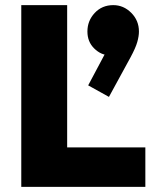

<svg xmlns="http://www.w3.org/2000/svg" viewBox="-20 -729 607 749"><path d="M63 0V-709H242V0ZM205 0V-154H547V0ZM405 -351 324 -396 399 -537 449 -551Q441 -535 430 -524.5Q419 -514 405 -514Q374 -514 347.5 -540Q321 -566 321 -606Q321 -648 349.5 -678.5Q378 -709 422 -709Q462 -709 492 -679Q522 -649 522 -606Q522 -588 515.5 -565Q509 -542 489 -505Z"/></svg>

Font: Outfit Thin ExtraBold
Style: Regular
Weight: 800
Version: Version 1.100;gftools[0.9.27]